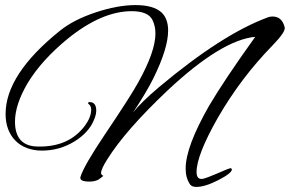

<svg xmlns="http://www.w3.org/2000/svg" viewBox="-20 -640 1141 756"><path d="M1101 -532C1094 -561 1078 -575 1053 -575C1047 -575 1040 -574 1033 -571C916 -528 773 -437 605 -296C559 -257 525 -224 504 -197C540 -252 567 -297 584 -332C623 -411 642 -473 642 -520C642 -551 633 -575 616 -591C595 -610 561 -620 514 -620C466 -620 413 -610 356 -591C299 -572 252 -548 216 -519C73 -404 2 -295 2 -191C2 -103 58 -47 145 -47C191 -47 234 -59 273 -83C304 -102 327 -125 342 -151C353 -172 359 -189 359 -204C359 -227 350 -238 333 -238C329 -238 327 -237 327 -234C327 -233 327 -232 328 -231C335 -227 339 -219 339 -208C339 -189 331 -168 315 -146C273 -89 211 -61 128 -63C69 -64 39 -97 39 -161C39 -206 56 -257 89 -313C126 -374 179 -432 246 -487C336 -560 420 -596 499 -596C542 -596 570 -584 581 -560C588 -545 592 -528 592 -508C592 -460 569 -396 524 -315C503 -277 458 -207 390 -106C337 -27 306 27 297 56C293 69 305 75 333 75C347 75 359 72 368 67C381 58 387 53 387 52C387 52 378 50 378 41C378 31 386 13 402 -12C450 -89 530 -180 641 -285C782 -417 897 -487 985 -495C904 -382 843 -291 803 -223C742 -116 711 -34 711 24C711 49 717 70 729 87C734 93 742 96 753 96C776 96 805 87 840 69C875 51 893 37 893 27C893 25 891 23 888 22C880 24 862 31 833 44C807 55 789 62 779 64C762 67 754 58 754 37C754 -7 782 -78 837 -175C898 -281 970 -376 1053 -461C1088 -497 1104 -521 1101 -532Z"/></svg>

Font: AlexBrush
Style: Regular
Weight: 400
Designer: Robert E. Leuschke
Foundry: Robert E. Leuschke
Version: Version 1.001